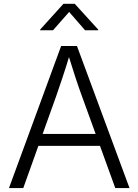

<svg xmlns="http://www.w3.org/2000/svg" viewBox="-20 -963 709 983"><path d="M25.9 0 293 -727.5H374L643.1 0H570.3L397.5 -476.1Q382.8 -516.1 365.5 -568.6Q348.1 -621.1 325.2 -695.8H340.8Q318.4 -620.6 300.5 -567.4Q282.7 -514.2 269.5 -476.1L99.1 0ZM150.4 -216.3V-277.3H518.6V-216.3ZM251.5 -808.1H185.5V-811.5L304.7 -943.4H362.8L482.9 -811.5V-808.1H415.5L334 -901.9Z"/></svg>

Font: Inter 16pt Light
Style: Regular
Weight: 300
Version: Version 4.001;git-66647c0bb